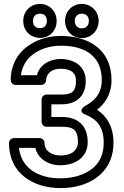

<svg xmlns="http://www.w3.org/2000/svg" viewBox="-20 -929 636 983"><path d="M169 -544H87C94 -592 116 -624 144 -647C178 -675 231 -695 290 -695C390 -695 458 -662 487 -596C496 -574 501 -549 501 -518C501 -449 462 -411 416 -387C416 -387 372 -360 418 -342C474 -320 511 -280 511 -199C511 -101 454 -52 381 -29C354 -21 324 -16 290 -16C174 -16 89 -69 77 -172H161C171 -126 207 -102 238 -91C254 -85 272 -83 290 -83C360 -83 429 -120 429 -201C429 -290 375 -330 297 -330H243V-395H297C369 -395 419 -435 419 -515C419 -595 353 -627 290 -627C233 -627 182 -596 169 -544ZM208 -197C208 -208 198 -222 183 -222H51C40 -222 26 -212 26 -197C26 -41 150 34 290 34C328 34 363 29 396 19C483 -8 561 -75 561 -199C561 -278 528 -334 477 -367C518 -399 551 -448 551 -518C551 -676 434 -745 290 -745C219 -745 157 -721 113 -686C70 -652 35 -596 35 -519C35 -508 45 -494 60 -494H191C202 -494 216 -504 216 -519C216 -528 219 -535 222 -542C233 -563 255 -577 290 -577C341 -577 369 -558 369 -515C369 -461 348 -445 297 -445H218C207 -445 193 -435 193 -420V-305C193 -294 203 -280 218 -280H297C356 -280 379 -264 379 -201C379 -191 377 -182 373 -174C362 -149 335 -133 290 -133C245 -133 208 -156 208 -197ZM185 -785C162 -785 149 -797 149 -822C149 -846 164 -859 185 -859C206 -859 220 -846 220 -822C220 -797 206 -785 185 -785ZM185 -735C233 -735 270 -771 270 -822C270 -872 232 -909 185 -909C138 -909 99 -873 99 -822C99 -770 137 -735 185 -735ZM399 -784C378 -784 363 -797 363 -822C363 -846 378 -859 399 -859C420 -859 435 -846 435 -822C435 -797 419 -784 399 -784ZM399 -734C447 -734 485 -772 485 -822C485 -872 446 -909 399 -909C352 -909 313 -873 313 -822C313 -771 351 -734 399 -734Z"/></svg>

Font: Asimov
Style: NarOu
Weight: 500
Designer: Google
Version: Version 2.000980; 2014